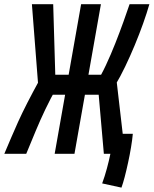

<svg xmlns="http://www.w3.org/2000/svg" viewBox="-62 -713 712 890"><path d="M191.4 0 314 -693.4H405.8L283.2 0ZM-42 0Q-25.9 -38.1 -10.7 -73.7Q4.4 -109.4 22.2 -148.7Q40 -188 64.2 -235.4Q88.4 -282.7 122.1 -344.2L203.6 -312.5Q171.4 -254.9 147.7 -205.1Q124 -155.3 103.5 -106Q83 -56.6 59.6 0ZM501 156.7 411.6 137.2Q423.8 104 433.6 67.6Q443.4 31.2 449.7 0L468.3 -92.8H553.7Q551.3 -65.4 545.4 -30.3Q539.6 4.9 531.7 41Q523.9 77.1 515.9 107.7Q507.8 138.2 501 156.7ZM419.4 0 389.6 -340.8 479 -333.5 517.6 0ZM473.1 -319.8 382.8 -326.7Q405.8 -361.3 428.7 -410.4Q451.7 -459.5 472.7 -512.7Q493.7 -565.9 510.7 -613.5Q527.8 -661.1 538.6 -693.4H630.4Q619.1 -653.8 601.6 -604.5Q584 -555.2 562.5 -503.4Q541 -451.7 518.1 -404.1Q495.1 -356.4 473.1 -319.8ZM196.3 -296.9 114.3 -326.7 85.9 -693.4H184.6ZM122.1 -273.9 138.7 -366.7H446.3L429.7 -273.9Z"/></svg>

Font: Cascadia Code
Style: Italic
Weight: 400
Italic angle: -10°
Designer: Aaron Bell
Foundry: Saja Typeworks
Version: Version 2407.024